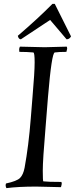

<svg xmlns="http://www.w3.org/2000/svg" viewBox="-20 -964 387 992"><path d="M239 -861 88 -761Q82 -761 78 -765.5Q74 -770 72 -779Q177 -869 251 -944H263L347 -776Q339 -761 324 -761ZM83 -723 211 -720Q211 -720 325 -723Q327 -719 327 -712L323 -696Q284 -696 263 -693Q247 -691 228 -464L215 -301Q201 -137 201 -82Q201 -27 204 -27Q228 -24 297 -24Q299 -20 299 -15.5Q299 -11 295 3L167 0Q75 0 13 8Q9 0 9 -8L11 -16Q67 -28 83.5 -44.5Q100 -61 107 -97Q128 -211 139 -352L148 -464Q159 -591 159 -642Q159 -693 152 -693Q119 -696 80 -696Q79 -700 79 -708Q79 -716 83 -723Z"/></svg>

Font: Rosarivo
Style: Italic
Weight: 400
Version: Version 1.003